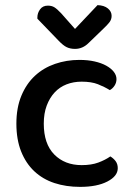

<svg xmlns="http://www.w3.org/2000/svg" viewBox="-20 -716 521 750"><path d="M299 -397Q267 -397 240 -386.5Q213 -376 193.5 -355Q174 -334 162.5 -303.5Q151 -273 151 -233Q151 -154 192 -112.5Q233 -71 299 -71Q337 -71 364 -81Q391 -91 411 -105Q424 -97 432 -86Q440 -75 440 -59Q440 -28 399.5 -7Q359 14 293 14Q238 14 192.5 -1Q147 -16 114 -47Q81 -78 62.5 -124.5Q44 -171 44 -233Q44 -295 63.5 -342Q83 -389 116.5 -420Q150 -451 195 -466.5Q240 -482 290 -482Q323 -482 349.5 -476Q376 -470 395 -459.5Q414 -449 424.5 -435.5Q435 -422 435 -407Q435 -393 427.5 -381.5Q420 -370 409 -364Q388 -377 362.5 -387Q337 -397 299 -397ZM273 -603 361 -696Q387 -695 401.5 -683Q416 -671 416 -654Q416 -640 407.5 -629Q399 -618 384 -604L326 -548Q303 -525 273 -525Q255 -525 241 -531.5Q227 -538 208 -558L126 -643V-648Q126 -665 136.5 -679.5Q147 -694 167 -694Q182 -694 192.5 -687.5Q203 -681 219 -664Z"/></svg>

Font: Baloo Bhai 2 Medium
Style: Regular
Weight: 500
Designer: Supriya Tembe, Noopur Datye and Ek Type
Foundry: Ek Type
Version: Version 1.640;PS 1.000;hotconv 16.6.51;makeotf.lib2.5.65220;